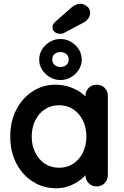

<svg xmlns="http://www.w3.org/2000/svg" viewBox="-20 -999 663 1029"><path d="M498 -545Q524 -545 541 -528Q558 -511 558 -484V-61Q558 -35 541 -17.5Q524 0 498 0Q472 0 455 -17.5Q438 -35 438 -61V-110L460 -101Q460 -88 446 -69.5Q432 -51 408 -33Q384 -15 351.5 -2.5Q319 10 281 10Q212 10 156 -25.5Q100 -61 67.5 -123.5Q35 -186 35 -267Q35 -349 67.5 -411.5Q100 -474 155 -509.5Q210 -545 277 -545Q320 -545 356 -532Q392 -519 418.5 -499Q445 -479 459.5 -458.5Q474 -438 474 -424L438 -411V-484Q438 -510 455 -527.5Q472 -545 498 -545ZM296 -100Q340 -100 373 -122Q406 -144 424.5 -182Q443 -220 443 -267Q443 -315 424.5 -353Q406 -391 373 -413Q340 -435 296 -435Q253 -435 220 -413Q187 -391 168.5 -353Q150 -315 150 -267Q150 -220 168.5 -182Q187 -144 220 -122Q253 -100 296 -100ZM304 -570Q274 -570 248 -585Q222 -600 206 -625Q190 -650 190 -679Q190 -710 206 -735Q222 -760 248 -775Q274 -790 304 -790Q334 -790 360 -775Q386 -760 402 -735Q418 -710 418 -679Q418 -650 402 -625Q386 -600 360 -585Q334 -570 304 -570ZM304 -640Q323 -640 335.5 -651Q348 -662 348 -679Q348 -700 334.5 -710Q321 -720 304 -720Q285 -720 272.5 -709.5Q260 -699 260 -679Q260 -662 272.5 -651Q285 -640 304 -640ZM303 -818Q284 -818 272.5 -828Q261 -838 261 -854Q261 -861 264.5 -867.5Q268 -874 275 -881L361 -957Q372 -966 384.5 -972.5Q397 -979 410 -979Q427 -979 445 -966Q463 -953 463 -930Q463 -915 453.5 -900.5Q444 -886 426 -877L326 -824Q320 -820 314 -819Q308 -818 303 -818Z"/></svg>

Font: Quicksand Variable Light
Style: Regular
Weight: 300
Designer: Andrew Paglinawan
Foundry: Andrew Paglinawan
Version: Version 3.004